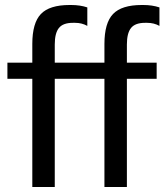

<svg xmlns="http://www.w3.org/2000/svg" viewBox="-20 -752 671 772"><path d="M109.9 -575.2Q109.9 -659.7 144.5 -695.8Q179.2 -731.9 259.8 -731.9H266.1Q302.2 -731.9 331.1 -722.2V-647.9Q309.1 -660.2 282.2 -660.2H272.9Q233.4 -660.2 216.8 -639.4Q200.2 -618.7 200.2 -573.2V-500H399.9V-575.2Q399.9 -659.7 434.6 -695.8Q469.2 -731.9 549.8 -731.9H556.2Q592.3 -731.9 621.1 -722.2V-647.9Q599.1 -660.2 571.8 -660.2H563Q523.4 -660.2 506.8 -639.4Q490.2 -618.7 490.2 -573.2V-500H609.9V-435.1H490.2V0H399.9V-435.1H200.2V0H109.9V-435.1H9.8V-500H109.9Z"/></svg>

Font: Perun
Style: Regular
Weight: 400
Version: Version 1.0000